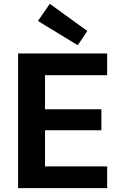

<svg xmlns="http://www.w3.org/2000/svg" viewBox="-20 -978 633 998"><path d="M74 0V-700H537V-587H214V-410H507V-301H214V-113H537V0ZM384 -743 177 -869 239 -958 434 -817Z"/></svg>

Font: DM Sans 9pt ExtraBold
Style: Regular
Weight: 800
Version: Version 4.004;gftools[0.9.30]